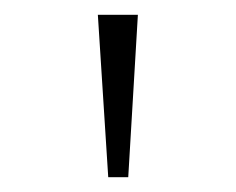

<svg xmlns="http://www.w3.org/2000/svg" viewBox="-20 -734 318 259"><path d="M126 -495H153L166 -714H112Z"/></svg>

Font: Noto Serif Devanagari ExtraLight
Style: Regular
Weight: 200
Designer: Universal Thirst, Indian Type Foundry and the Monotype Design Team
Foundry: Monotype Imaging Inc.
Version: Version 2.004